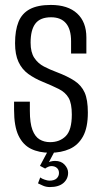

<svg xmlns="http://www.w3.org/2000/svg" viewBox="-20 -612 414 778"><path d="M183 7Q138 7 105.5 -9Q73 -25 55 -62.5Q37 -100 37 -167V-200Q53 -200 69.5 -200Q86 -200 101 -200V-163Q101 -113 111.5 -85.5Q122 -58 140.5 -47Q159 -36 183 -36Q222 -36 246.5 -60.5Q271 -85 271 -148Q271 -193 258 -215.5Q245 -238 218 -251.5Q191 -265 152 -281Q120 -294 94.5 -312.5Q69 -331 55 -361Q41 -391 41 -437Q41 -489 55 -523.5Q69 -558 101 -575Q133 -592 186 -592Q255 -592 292.5 -557.5Q330 -523 330 -460V-395Q315 -395 299.5 -395Q284 -395 268 -395V-445Q268 -493 247.5 -517.5Q227 -542 187 -542Q143 -542 123.5 -516.5Q104 -491 104 -439Q104 -400 119 -377.5Q134 -355 158 -342.5Q182 -330 209 -320Q254 -303 282 -284.5Q310 -266 323 -237Q336 -208 336 -156Q336 -95 316.5 -59.5Q297 -24 262.5 -8.5Q228 7 183 7ZM182 146Q167 146 154.5 140.5Q142 135 134 131L143 107Q149 112 161 116Q173 120 180 120Q200 120 209.5 111Q219 102 219 89Q219 76 210.5 68.5Q202 61 188 61Q182 61 175 64Q168 67 163 71L142 60L174 0H202L175 51L169 49Q176 45 185 42.5Q194 40 203 40Q228 40 242 55.5Q256 71 256 88Q256 113 237 129.5Q218 146 182 146Z"/></svg>

Font: Alumni Sans
Style: Regular
Weight: 400
Designer: Robert E. Leuschke
Foundry: Robert E. Leuschke
Version: Version 1.018